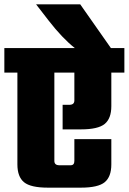

<svg xmlns="http://www.w3.org/2000/svg" viewBox="-40 -863 592 883"><path d="M532 -642V-529H472V-375Q472 -318 441.5 -293Q411 -268 332 -268H248V-381H279Q302 -381 302 -401V-529H210V-123Q210 -103 233 -103H285Q302 -103 302 -123V-223H472V-107Q472 -50 441.5 -25Q411 0 332 0H180Q101 0 70.5 -25Q40 -50 40 -107V-529H-20V-642H304Q246 -688 184 -768L126 -843H329L470 -642Z"/></svg>

Font: Teko
Style: Bold
Weight: 700
Designer: Manushi Parikh, Jonny Pinhorn
Foundry: Indian Type Foundry
Version: Version 1.106;PS 1.0;hotconv 1.0.78;makeotf.lib2.5.61930; tt